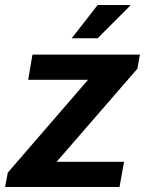

<svg xmlns="http://www.w3.org/2000/svg" viewBox="-39 -743 576 763"><path d="M-19 0 -8 -57 311 -426H73L90 -526H517L507 -470L186 -100H454L436 0ZM246 -591 349 -723H478V-720L349 -591Z"/></svg>

Font: Archivo Variable SemiBold
Style: Italic
Weight: 600
Italic angle: -10°
Designer: Hector Gatti
Foundry: Omnibus-Type
Version: Version 2.001